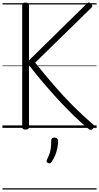

<svg xmlns="http://www.w3.org/2000/svg" viewBox="-20 -1036 803 1556"><path d="M187 14Q173 14 166.5 9Q160 4 160 -6V-996Q160 -1015 187 -1015Q215 -1015 215 -996V-547L685 -1008Q694 -1017 701.5 -1016Q709 -1015 718 -1005Q728 -995 728.5 -988.5Q729 -982 721 -974L265 -528Q338 -437 415 -347.5Q492 -258 573 -177Q654 -96 735 -27Q743 -21 743.5 -12.5Q744 -4 732 8Q723 17 714.5 16.5Q706 16 697 8Q633 -45 568.5 -108Q504 -171 442 -239Q380 -307 322 -375.5Q264 -444 215 -508V-6Q215 4 208.5 9Q202 14 187 14ZM369 285Q359 281 357.5 274.5Q356 268 362 255Q375 229 382 208Q389 187 392 162.5Q395 138 395 104Q395 93 401 86Q407 79 421 79Q436 79 443.5 87Q451 95 451 107Q451 134 445 163.5Q439 193 428 220.5Q417 248 401 272Q395 282 388 286Q381 290 369 285ZM0 490H763V500H0ZM0 -20H763V0H0ZM0 -505H763V-500H0ZM0 -1010H763V-1000H0Z"/></svg>

Font: Playwrite ES Guides
Style: Regular
Weight: 400
Designer: Veronika Burian, José Scaglione
Foundry: TypeTogether
Version: Version 1.003